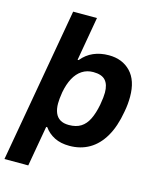

<svg xmlns="http://www.w3.org/2000/svg" viewBox="-145 -813 883 1081"><g transform="rotate(15 297.0 -272.0)"><path d="M-14 178.2 144.9 -723.4H283.7L239.1 -468H245.1Q274.7 -504 314.4 -521.2Q354 -538.4 403.3 -538.4Q482.4 -538.4 530.5 -488.3Q578.5 -438.1 578.5 -342.9Q578.5 -322.6 576.5 -300.3Q574.5 -278 569.7 -253.4Q554.4 -164.7 520.1 -106Q485.8 -47.2 435 -17.6Q384.1 12 319.3 12Q268.6 12 232.1 -6.3Q195.6 -24.7 172.4 -57.4H166.2L124.8 178.2ZM286.2 -100.6Q328.4 -100.6 356 -118.1Q383.6 -135.6 400.6 -170.4Q417.6 -205.1 427.5 -256.1Q431.9 -281.1 433.8 -298.4Q435.7 -315.8 435.7 -329.2Q435.7 -376 414.2 -400.1Q392.7 -424.3 343 -424.3Q306.3 -424.3 277.9 -405.7Q249.5 -387.2 230.8 -352.4Q212.1 -317.7 203 -268.8Q199.4 -246.4 197.9 -230.9Q196.4 -215.5 196.4 -202.3Q196.4 -170.7 205.9 -147.6Q215.4 -124.6 235.2 -112.6Q255 -100.6 286.2 -100.6Z"/></g></svg>

Font: Archivo Variable SemiBold
Style: Italic
Weight: 600
Italic angle: -10°
Designer: Hector Gatti
Foundry: Omnibus-Type
Version: Version 2.001